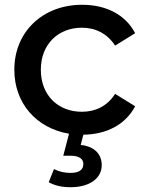

<svg xmlns="http://www.w3.org/2000/svg" viewBox="-20 -558 616 804"><path d="M275 226C354 226 406 190 406 133C406 89 377 55 318 49L329 6C427 5 506 -37 546 -113L462 -165C429 -113 379 -90 323 -90C225 -90 151 -157 151 -266C151 -374 225 -442 323 -442C379 -442 429 -418 462 -367L546 -419C505 -497 424 -538 324 -538C159 -538 40 -425 40 -266C40 -125 133 -21 269 2L245 94H274C313 94 329 108 329 129C329 152 313 166 275 166C250 166 228 161 206 150L184 205C209 219 239 226 275 226Z"/></svg>

Font: Montserrat-Alt1 SemBd
Style: Regular
Weight: 600
Designer: Differentunic
Foundry: Differentunic
Version: Version 7.222